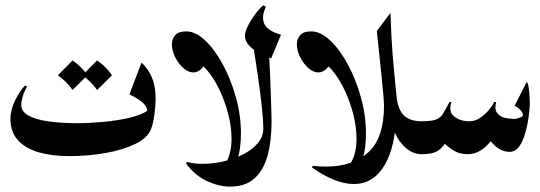

<svg xmlns="http://www.w3.org/2000/svg" viewBox="-20 -583 2043 726"><path d="M82 -256.3Q71.3 -236.8 65.9 -218.5Q60.5 -200.2 60.5 -186Q60.5 -160.6 88.6 -145.5Q116.7 -130.4 164.8 -123.8Q212.9 -117.2 272 -117.2Q317.4 -117.2 370.8 -122.1Q424.3 -127 470.7 -137.9Q517.1 -148.9 541.5 -167L537.1 -158.7Q537.1 -181.6 515.9 -198Q494.6 -214.4 469.2 -226.1L515.1 -346.2Q540.5 -322.8 554.4 -290Q568.4 -257.3 568.4 -208Q568.4 -183.1 563.7 -148.9Q559.1 -114.7 550.8 -94.2Q538.1 -61.5 491.7 -38.8Q445.3 -16.1 379.2 -4.4Q313 7.3 240.7 7.3Q176.3 7.3 126.5 -7.1Q76.7 -21.5 48.1 -52.5Q19.5 -83.5 19.5 -134.3Q19.5 -167 37.4 -203.9Q55.2 -240.7 75.2 -259.8ZM254.4 -354.5Q288.6 -331.5 310.5 -298.3L254.4 -242.7Q232.4 -274.4 198.7 -298.3ZM347.2 -354.5Q381.3 -331.5 403.3 -298.3L347.2 -242.7Q325.2 -274.4 291.5 -298.3Z M932.6 -439.9 994.6 -409.7Q996.6 -392.6 998.3 -361.3Q1000 -330.1 1001.5 -293Q1002.9 -255.9 1004.2 -220.2Q1005.4 -184.6 1006.1 -158Q1006.8 -131.3 1006.8 -121.6Q1006.8 -51.3 992.2 3.9Q977.5 59.1 943.1 90.8Q908.7 122.6 850.1 122.6Q808.1 122.6 762.9 101.8Q717.8 81.1 683.6 35.6L686.5 29.3Q714.4 36.6 745.1 36.6Q786.1 36.6 827.1 26.9Q868.2 17.1 901.6 -0.5Q935.1 -18.1 955.3 -42.2Q975.6 -66.4 975.6 -95.7Q975.6 -127.4 970 -179.9Q964.4 -232.4 954.6 -299.1Q944.8 -365.7 932.6 -439.9ZM975.6 -563 985.4 -557.6Q967.3 -518.6 979.7 -492.2Q992.2 -465.8 1042.5 -451.7L1005.4 -362.3Q951.7 -382.8 929 -403.8Q906.2 -424.8 906.2 -447.8Q906.2 -463.4 918 -486.3Q929.7 -509.3 945.8 -530.5Q961.9 -551.8 975.6 -563ZM684.1 -464.4Q719.2 -464.4 755.9 -429.9Q792.5 -395.5 823 -338.6Q853.5 -281.7 872.3 -213.9Q891.1 -146 891.1 -78.6Q891.1 -51.3 887.7 -24.9Q884.3 1.5 876 25.9Q871.1 41 857.7 43.7Q844.2 46.4 822.8 47.4Q839.8 28.8 847.7 1.5Q855.5 -25.9 855.5 -58.1Q855.5 -101.1 844 -147.5Q832.5 -193.8 813.5 -235.6Q794.4 -277.3 771.2 -307.6Q748 -337.9 725.6 -348.6L759.3 -350.1Q749.5 -328.1 736.8 -318.6Q724.1 -309.1 711.4 -309.1Q691.4 -309.1 672.6 -326.2Q653.8 -343.3 641.8 -367.9Q629.9 -392.6 629.9 -415.5Q629.9 -435.5 642.3 -450Q654.8 -464.4 684.1 -464.4Z M1456.5 -534.2Q1458 -483.9 1460 -446.5Q1461.9 -409.2 1464.6 -376Q1467.3 -342.8 1470.9 -305.7Q1474.6 -268.6 1479.5 -217.8Q1484.4 -169.9 1506.8 -147.2Q1529.3 -124.5 1574.2 -124.5Q1585.9 -124.5 1593.3 -113.8Q1600.6 -103 1604 -88.4Q1607.4 -73.7 1607.4 -62.5Q1607.4 -50.8 1604 -36.1Q1600.6 -21.5 1593.3 -10.7Q1585.9 0 1574.2 0Q1543.9 0 1517.8 -21Q1491.7 -42 1474.9 -76.7Q1458 -111.3 1456.1 -152.3L1478.5 -154.3Q1475.6 -27.3 1433.6 42.7Q1391.6 112.8 1317.9 112.8Q1248.5 112.8 1159.7 50.3L1162.6 43.9Q1187 46.9 1212.4 46.9Q1314 46.9 1373 -7.3Q1432.1 -61.5 1432.1 -184.1Q1432.1 -194.3 1429.4 -225.3Q1426.8 -256.3 1420.7 -314.9Q1414.6 -373.5 1404.8 -465.8ZM1156.7 -464.4Q1191.9 -464.4 1228.5 -429.9Q1265.1 -395.5 1295.7 -338.6Q1326.2 -281.7 1345 -213.9Q1363.8 -146 1363.8 -78.6Q1363.8 -51.3 1360.4 -24.9Q1356.9 1.5 1348.6 25.9Q1343.8 41 1330.3 43.7Q1316.9 46.4 1295.4 47.4Q1312.5 28.8 1320.3 1.5Q1328.1 -25.9 1328.1 -58.1Q1328.1 -101.1 1316.7 -147.5Q1305.2 -193.8 1286.1 -235.6Q1267.1 -277.3 1243.9 -307.6Q1220.7 -337.9 1198.2 -348.6L1231.9 -350.1Q1222.2 -328.1 1209.5 -318.6Q1196.8 -309.1 1184.1 -309.1Q1164.1 -309.1 1145.3 -326.2Q1126.5 -343.3 1114.5 -367.9Q1102.5 -392.6 1102.5 -415.5Q1102.5 -435.5 1115 -450Q1127.4 -464.4 1156.7 -464.4Z M1574.2 0Q1566.4 0 1560.8 -10.7Q1555.2 -21.5 1552.5 -35.9Q1549.8 -50.3 1549.8 -62Q1549.8 -73.2 1552.5 -87.9Q1555.2 -102.5 1560.8 -113.5Q1566.4 -124.5 1574.2 -124.5Q1611.8 -124.5 1628.9 -131.1Q1646 -137.7 1655.5 -153.6Q1665 -169.4 1679.7 -197.3H1687Q1674.8 -161.1 1697 -142.8Q1719.2 -124.5 1754.9 -124.5Q1778.3 -124.5 1798.6 -139.4Q1818.8 -154.3 1832.3 -171.9Q1845.7 -189.5 1848.6 -197.3H1856Q1849.1 -168.5 1860.4 -154.8Q1871.6 -141.1 1890.4 -137.2Q1909.2 -133.3 1924.3 -133.3Q1931.6 -133.3 1944.6 -137.7Q1957.5 -142.1 1957.5 -148.4Q1957.5 -156.7 1945.8 -168.7Q1934.1 -180.7 1925.3 -182.1L1971.7 -272.9Q1976.6 -269 1979 -252.2Q1981.4 -235.4 1982.4 -218.3Q1983.4 -201.2 1983.4 -195.8Q1983.4 -185.1 1981.4 -163.3Q1979.5 -141.6 1974.6 -115.2Q1969.7 -88.9 1961.2 -64.5Q1952.6 -40 1939.5 -24.4Q1926.3 -8.8 1907.2 -8.8Q1884.3 -8.8 1865 -21.5Q1845.7 -34.2 1832.5 -53.2L1839.4 -53.7Q1798.3 0 1749 0Q1716.3 0 1694.3 -14.4Q1672.4 -28.8 1659.7 -41.5L1665.5 -43.9Q1647.5 -17.1 1627.7 -8.5Q1607.9 0 1574.2 0Z"/></svg>

Font: Lateef
Style: Bold
Weight: 700
Designer: SIL International
Foundry: SIL International
Version: Version 4.200